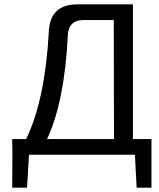

<svg xmlns="http://www.w3.org/2000/svg" viewBox="-20 -710 729 881"><path d="M675 151H607L599 0H113L104 151H36L37 -1L36 -72H100Q187 -252 204 -564Q209 -690 335 -690H590V-72H675ZM502 -618H364Q293 -618 291 -545Q276 -243 196 -72H503Z"/></svg>

Font: Taylor Sans
Style: Regular
Weight: 400
Italic angle: -8°
Designer: Natanael Gama
Version: Version 1.001 September 8, 2015